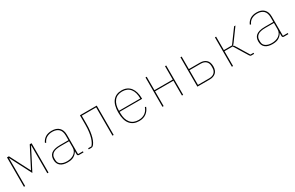

<svg xmlns="http://www.w3.org/2000/svg" viewBox="159 -1719 4482 2922"><g transform="rotate(-30 2400.0 -258.0)"><path d="M84 -516H118L299 -165H303L484 -516H516V0H495V-490H492L300 -118L108 -490H105V0H84Z M1054 0Q1025 0 1025 -29V-77H1022Q1003 -41 962.5 -14.5Q922 12 849 12Q766 12 722 -24.5Q678 -61 678 -130Q678 -161 687.5 -188Q697 -215 719.5 -234Q742 -253 780 -264Q818 -275 875 -275H1025V-356Q1025 -434 985 -471.5Q945 -509 875 -509Q820 -509 777 -485.5Q734 -462 712 -410L695 -420Q717 -470 761.5 -499Q806 -528 875 -528Q956 -528 1001 -484Q1046 -440 1046 -359V-19H1131V0ZM849 -7Q884 -7 916 -16Q948 -25 972 -42.5Q996 -60 1010.5 -86.5Q1025 -113 1025 -148V-257H876Q781 -257 741 -226Q701 -195 701 -146V-114Q701 -62 742 -34.5Q783 -7 849 -7Z M1223 -19H1280Q1296 -35 1311.5 -62.5Q1327 -90 1339 -130.5Q1351 -171 1358.5 -226.5Q1366 -282 1366 -355V-516H1661V0H1640V-497H1387V-355Q1387 -282 1379.5 -226Q1372 -170 1360 -128Q1348 -86 1332.5 -57.5Q1317 -29 1301 -13Q1288 0 1266 0H1223Z M2106 12Q2004 12 1948 -55.5Q1892 -123 1892 -258Q1892 -393 1947 -460.5Q2002 -528 2102 -528Q2153 -528 2192.5 -509.5Q2232 -491 2258 -457Q2284 -423 2297.5 -375Q2311 -327 2311 -267V-260H1915V-234Q1915 -128 1964 -67.5Q2013 -7 2106 -7Q2171 -7 2216.5 -37.5Q2262 -68 2285 -131L2303 -124Q2280 -61 2230.5 -24.5Q2181 12 2106 12ZM2102 -509Q2011 -509 1963 -448.5Q1915 -388 1915 -282V-278H2289V-282Q2289 -388 2241 -448.5Q2193 -509 2102 -509Z M2518 -516H2539V-280H2861V-516H2882V0H2861V-261H2539V0H2518Z M3132 -516H3153V-296H3349Q3416 -296 3456.5 -259.5Q3497 -223 3497 -148Q3497 -73 3456.5 -36.5Q3416 0 3349 0H3132ZM3349 -19Q3409 -19 3441.5 -49.5Q3474 -80 3474 -134V-162Q3474 -216 3441.5 -246.5Q3409 -277 3349 -277H3153V-19Z M3738 -516H3759V-280H3902L4075 -516H4099L3942 -301Q3932 -287 3925.5 -280.5Q3919 -274 3909 -272V-269Q3920 -267 3926.5 -260Q3933 -253 3941 -239L4075 -19H4129V0H4081Q4070 0 4063.5 -5Q4057 -10 4052 -18L3903 -261H3759V0H3738Z M4654 0Q4625 0 4625 -29V-77H4622Q4603 -41 4562.5 -14.5Q4522 12 4449 12Q4366 12 4322 -24.5Q4278 -61 4278 -130Q4278 -161 4287.5 -188Q4297 -215 4319.5 -234Q4342 -253 4380 -264Q4418 -275 4475 -275H4625V-356Q4625 -434 4585 -471.5Q4545 -509 4475 -509Q4420 -509 4377 -485.5Q4334 -462 4312 -410L4295 -420Q4317 -470 4361.5 -499Q4406 -528 4475 -528Q4556 -528 4601 -484Q4646 -440 4646 -359V-19H4731V0ZM4449 -7Q4484 -7 4516 -16Q4548 -25 4572 -42.5Q4596 -60 4610.5 -86.5Q4625 -113 4625 -148V-257H4476Q4381 -257 4341 -226Q4301 -195 4301 -146V-114Q4301 -62 4342 -34.5Q4383 -7 4449 -7Z"/></g></svg>

Font: IBM Plex Mono Thin
Style: Regular
Weight: 100
Monospace: yes
Designer: Mike Abbink, Paul van der Laan, Pieter van Rosmalen
Foundry: Bold Monday
Version: Version 2.3